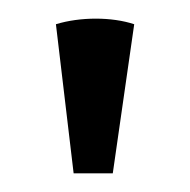

<svg xmlns="http://www.w3.org/2000/svg" viewBox="-20 -752 204 206"><path d="M40 -726C66 -734 100 -734 124 -726L101 -566H59Z"/></svg>

Font: Arima Koshi Medium
Style: Regular
Weight: 500
Designer: Joana Correia and Natanael Gama
Foundry: NDISCOVER
Version: Version 1.019;PS 001.019;hotconv 1.0.88;makeotf.lib2.5.64775